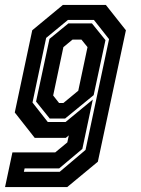

<svg xmlns="http://www.w3.org/2000/svg" viewBox="-48 -560 573 780"><path d="M-27.5 200 2.5 59H176.5L225.5 18.5L231.5 -10L219.5 0H93L12 -103L83 -437L207.5 -540H382L463.5 -437L349.5 97L225 200ZM49 138H194.5L299.5 49L395 -401L333.5 -479H228L139.5 -406L84 -143.5L146 -64.5H218.5L329 -155.5L286.5 45L192.5 124H52ZM154 -78.5 98.5 -147.5 153 -402 230 -465H325.5L380.5 -397L332.5 -173.5L216.5 -78.5ZM192 -141.5H209.5L270 -191.5L307.5 -368.5L283 -399H246.5L209.5 -368.5L168 -172Z"/></svg>

Font: Tourney Condensed Regular
Style: Bold Italic
Weight: 700
Width: 3
Italic angle: -12°
Designer: Tyler Finck
Foundry: Etcetera Type Co
Version: Version 1.010; ttfautohint (v1.8.3)